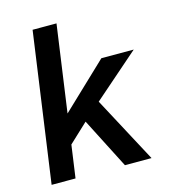

<svg xmlns="http://www.w3.org/2000/svg" viewBox="-105 -781 761 865"><g transform="rotate(-15 275.0 -348.5)"><path d="M371 0H495L331 -307L544 -493H393L181.5 -292L238.5 -697H127L29 0H140.5L162 -152.5L250.5 -235.5Z"/></g></svg>

Font: HK Grotesk SemiBold
Style: Italic
Weight: 600
Italic angle: -16°
Designer: Alfredo Marco Pradil
Foundry: Hanken Design Co.
Version: Version 3.001;FEAKit 1.0